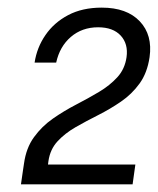

<svg xmlns="http://www.w3.org/2000/svg" viewBox="-20 -865 412 501"><path d="M34.7 -384 39.8 -419.5 42.6 -438.1Q48.2 -479 68.7 -507.1Q89.1 -535.3 117.9 -555.4Q146.7 -575.5 178.3 -591.9Q209.9 -608.2 238.4 -625.2Q266.8 -642.2 286.3 -663.6Q305.8 -685 310.2 -715.8Q315 -750.4 295 -772.1Q275 -793.8 236 -793.8Q194.2 -793.8 164.9 -768.7Q135.7 -743.5 126.6 -701.7H70.3Q76.2 -741 98.6 -773.5Q120.9 -806.1 157.9 -825.6Q194.8 -845.1 245.5 -845.1Q310.9 -845.1 344.7 -809.4Q378.5 -773.7 370.3 -715.8Q364.3 -674.9 344.2 -647.1Q324.1 -619.3 295.6 -599.8Q267.2 -580.3 236.2 -564.7Q205.2 -549.1 177.2 -533.1Q149.2 -517 130 -496.1Q110.8 -475.2 106.4 -444.7L105.2 -435.6H333.2L326 -384Z"/></svg>

Font: Public Sans
Style: Italic
Weight: 400
Italic angle: -8°
Designer: The Public Sans project authors (U.S. Web Design System). Libre Franklin designed by Pablo Impallari and Rodrigo Fuenzal
Version: Version 1.008; ttfautohint (v1.8.1) -l 8 -r 50 -G 200 -x 14 